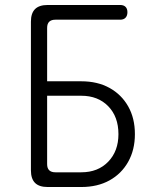

<svg xmlns="http://www.w3.org/2000/svg" viewBox="-20 -750 640 770"><path d="M171 0Q137 0 120.5 -16.5Q104 -33 104 -67V-663Q104 -697 120.5 -713.5Q137 -730 171 -730H462Q476 -730 483.5 -722.5Q491 -715 491 -701Q491 -687 483.5 -679Q476 -671 462 -671H202Q186 -671 177.5 -663Q169 -655 169 -638V-424H306Q371 -424 419 -397.5Q467 -371 494 -323.5Q521 -276 521 -212Q521 -149 494 -101Q467 -53 419 -26.5Q371 0 306 0ZM169 -92Q169 -75 177.5 -67Q186 -59 202 -59H306Q373 -59 414 -101.5Q455 -144 455 -212Q455 -282 414 -324Q373 -366 306 -366H169Z"/></svg>

Font: Maple Mono NL ExtraLight
Style: Regular
Weight: 275
Monospace: yes
Designer: subframe7536
Version: Version 7.000